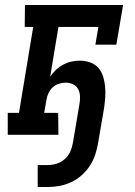

<svg xmlns="http://www.w3.org/2000/svg" viewBox="-20 -540 540 769"><path d="M171 209H131V121H172Q189 121 207 115.5Q225 110 239.5 97Q254 84 261.5 67Q269 50 272 32L298 -122Q301 -138 300.5 -153.5Q300 -169 293.5 -182Q287 -195 273.5 -202Q260 -209 244 -209Q231 -209 217 -205Q203 -201 192 -191Q181 -181 174.5 -167.5Q168 -154 166 -140L157 -88H213L214 0H11V-88H56L113 -432H79L80 -520H473L446 -361H362L374 -432H214L181 -233Q191 -248 204.5 -260.5Q218 -273 234 -281.5Q250 -290 266.5 -293.5Q283 -297 300 -297Q321 -297 341 -290Q361 -283 374 -268Q387 -253 393 -233.5Q399 -214 401 -193Q403 -172 401.5 -150.5Q400 -129 397 -108L373 32Q369 56 361.5 79Q354 102 340.5 123Q327 144 307.5 161.5Q288 179 265.5 189.5Q243 200 219 204.5Q195 209 171 209Z"/></svg>

Font: Iosevka Curly Slab Semibold
Style: Italic
Weight: 600
Italic angle: -9°
Monospace: yes
Designer: Belleve Invis
Foundry: Belleve Invis
Version: Version 22.1.2; ttfautohint (v1.8.4)